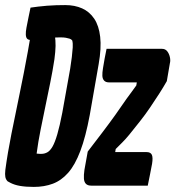

<svg xmlns="http://www.w3.org/2000/svg" viewBox="-33 -730 690 755"><path d="M224 -710Q261 -710 290 -697Q319 -684 337.5 -656.5Q356 -629 361 -585Q366 -541 355 -478L320 -278Q304 -192 283 -136.5Q262 -81 235 -50.5Q208 -20 174.5 -7.5Q141 5 100 5Q84 5 70.5 4Q57 3 45.5 1Q34 -1 25 -4Q16 -7 9 -10.5Q2 -14 -3 -17Q-10 -24 -12 -34Q-14 -44 -12 -62Q-3 -129 12 -204Q27 -279 44 -360.5Q61 -442 76.5 -527.5Q92 -613 103 -700L195 -617L182 -591Q186 -572 185.5 -549.5Q185 -527 181 -497Q174 -451 164.5 -404.5Q155 -358 145.5 -312Q136 -266 126.5 -219Q117 -172 111 -126Q114 -126 117 -125.5Q120 -125 123.5 -125Q127 -125 130 -125Q142 -125 153 -131Q164 -137 173.5 -153.5Q183 -170 192.5 -202.5Q202 -235 212 -287L243 -460Q247 -485 249.5 -506Q252 -527 253 -543.5Q254 -560 251 -571Q247 -576 240.5 -578Q234 -580 226 -581.5Q218 -583 205 -583Q189 -583 172.5 -581.5Q156 -580 141.5 -578Q127 -576 113 -574.5Q99 -573 87 -573Q78 -573 73.5 -578Q69 -583 68.5 -594Q68 -605 71 -621Q75 -642 79 -661.5Q83 -681 87 -700Q100 -702 117 -704Q134 -706 152 -707.5Q170 -709 188.5 -709.5Q207 -710 224 -710ZM386 -538H604Q617 -538 624.5 -528.5Q632 -519 635 -505.5Q638 -492 635 -481L623 -411Q610 -388 593 -361.5Q576 -335 557 -307Q538 -279 517 -252.5Q496 -226 475 -200Q461 -183 448 -170Q435 -157 422 -144L420 -132H543Q559 -132 564 -121.5Q569 -111 565 -86Q561 -64 556.5 -42Q552 -20 548 0H326Q312 0 305 -7Q298 -14 297 -27.5Q296 -41 299 -62L312 -134Q342 -173 369 -208.5Q396 -244 420 -277.5Q444 -311 465 -342Q475 -356 484.5 -368.5Q494 -381 503 -394L505 -406H396Q383 -406 376.5 -413Q370 -420 369.5 -432Q369 -444 372 -462Q375 -481 378.5 -500Q382 -519 386 -538Z"/></svg>

Font: Rec Mono Semicasual
Style: Bold Italic
Weight: 700
Italic angle: -10°
Version: Version 1.085; ttfautohint (v1.8.4.7-5d5b)